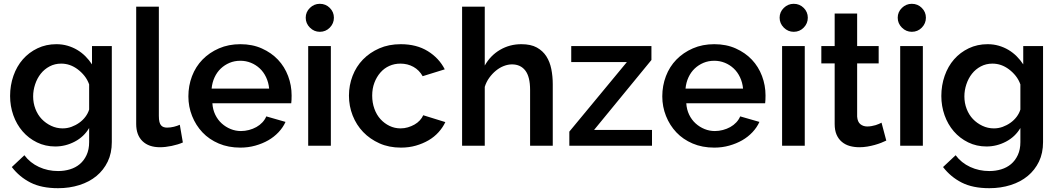

<svg xmlns="http://www.w3.org/2000/svg" viewBox="-20 -765 5560 1008"><path d="M270 4Q218 4 174 -17.5Q130 -39 98.5 -75.5Q67 -112 50 -160Q33 -208 33 -261Q33 -317 50.5 -367Q68 -417 100 -453.5Q132 -490 177 -511.5Q222 -533 276 -533Q307 -533 334.5 -525Q362 -517 385.5 -503Q409 -489 428.5 -469.5Q448 -450 463 -427V-523H567V-19Q567 39 545.5 83.5Q524 128 486.5 159Q449 190 397 206.5Q345 223 285 223Q198 223 140 193.5Q82 164 42 112L108 50Q138 90 184.5 111.5Q231 133 285 133Q318 133 347.5 124Q377 115 399 96.5Q421 78 434.5 49Q448 20 448 -19V-93Q421 -47 372.5 -21.5Q324 4 270 4ZM309 -91Q333 -91 355 -99Q377 -107 396 -120.5Q415 -134 428.5 -152Q442 -170 448 -190V-322Q439 -347 423.5 -366.5Q408 -386 388 -401Q368 -416 346.5 -423.5Q325 -431 301 -431Q268 -431 240.5 -416.5Q213 -402 194 -378Q175 -354 164.5 -322.5Q154 -291 154 -259Q154 -224 166 -193Q178 -162 199 -140Q220 -118 248.5 -104.5Q277 -91 309 -91Z M695 -730H814V-157Q814 -137 817 -125Q820 -113 826 -106.5Q832 -100 840 -97.5Q848 -95 857 -95Q875 -95 893 -99.5Q911 -104 924 -110L940 -17Q915 -6 881.5 1Q848 8 820 8Q761 8 728 -24Q695 -56 695 -114Z M1242 10Q1179 10 1128.5 -11.5Q1078 -33 1043 -70Q1008 -107 988.5 -156Q969 -205 969 -259Q969 -315 988 -365Q1007 -415 1043 -452Q1079 -489 1129.5 -511Q1180 -533 1242 -533Q1305 -533 1355 -510.5Q1405 -488 1439.5 -451.5Q1474 -415 1492.5 -366Q1511 -317 1511 -264Q1511 -252 1510.5 -241Q1510 -230 1509 -223H1095Q1097 -190 1110 -163Q1123 -136 1144 -117Q1165 -98 1191 -87.5Q1217 -77 1245 -77Q1266 -77 1287 -82.5Q1308 -88 1326 -98Q1344 -108 1357.5 -122.5Q1371 -137 1378 -154L1479 -125Q1466 -96 1442.5 -71Q1419 -46 1388.5 -28.5Q1358 -11 1320.5 -0.5Q1283 10 1242 10ZM1393 -300Q1390 -332 1377 -359.5Q1364 -387 1343.5 -406Q1323 -425 1297 -435.5Q1271 -446 1242 -446Q1211 -446 1185 -435Q1159 -424 1139 -405Q1119 -386 1106.5 -359Q1094 -332 1091 -300Z M1598 0V-523H1717V0ZM1585 -672Q1585 -702 1607 -723.5Q1629 -745 1659 -745Q1690 -745 1711.5 -723.5Q1733 -702 1733 -672Q1733 -642 1711.5 -620Q1690 -598 1659 -598Q1629 -598 1607 -620Q1585 -642 1585 -672Z M2085 10Q2022 10 1972 -12.5Q1922 -35 1886.5 -72Q1851 -109 1831.5 -158.5Q1812 -208 1812 -263Q1812 -317 1831 -366.5Q1850 -416 1885.5 -452.5Q1921 -489 1971 -511Q2021 -533 2084 -533Q2167 -533 2226 -496.5Q2285 -460 2315 -401L2199 -365Q2181 -397 2150.5 -414Q2120 -431 2082 -431Q2051 -431 2024 -419Q1997 -407 1977 -384Q1957 -361 1945.5 -330.5Q1934 -300 1934 -263Q1934 -226 1945.5 -194Q1957 -162 1977.5 -139.5Q1998 -117 2025 -104Q2052 -91 2083 -91Q2103 -91 2121.5 -96.5Q2140 -102 2156 -111Q2172 -120 2184 -133Q2196 -146 2202 -160L2318 -124Q2305 -96 2282.5 -71Q2260 -46 2230 -28.5Q2200 -11 2163.5 -0.5Q2127 10 2085 10Z M2882 0H2763V-293Q2763 -362 2738 -394.5Q2713 -427 2668 -427Q2647 -427 2625 -418.5Q2603 -410 2583.5 -394Q2564 -378 2548.5 -356.5Q2533 -335 2525 -309V0H2406V-730H2525V-421Q2555 -474 2605.5 -503.5Q2656 -533 2717 -533Q2767 -533 2798.5 -515.5Q2830 -498 2848.5 -469Q2867 -440 2874.5 -402Q2882 -364 2882 -323Z M2969 -74 3271 -439H2979V-523H3400V-450L3099 -83H3403V0H2969Z M3730 10Q3667 10 3616.5 -11.5Q3566 -33 3531 -70Q3496 -107 3476.5 -156Q3457 -205 3457 -259Q3457 -315 3476 -365Q3495 -415 3531 -452Q3567 -489 3617.5 -511Q3668 -533 3730 -533Q3793 -533 3843 -510.5Q3893 -488 3927.5 -451.5Q3962 -415 3980.5 -366Q3999 -317 3999 -264Q3999 -252 3998.5 -241Q3998 -230 3997 -223H3583Q3585 -190 3598 -163Q3611 -136 3632 -117Q3653 -98 3679 -87.5Q3705 -77 3733 -77Q3754 -77 3775 -82.5Q3796 -88 3814 -98Q3832 -108 3845.5 -122.5Q3859 -137 3866 -154L3967 -125Q3954 -96 3930.5 -71Q3907 -46 3876.5 -28.5Q3846 -11 3808.5 -0.5Q3771 10 3730 10ZM3881 -300Q3878 -332 3865 -359.5Q3852 -387 3831.5 -406Q3811 -425 3785 -435.5Q3759 -446 3730 -446Q3699 -446 3673 -435Q3647 -424 3627 -405Q3607 -386 3594.5 -359Q3582 -332 3579 -300Z M4086 0V-523H4205V0ZM4073 -672Q4073 -702 4095 -723.5Q4117 -745 4147 -745Q4178 -745 4199.5 -723.5Q4221 -702 4221 -672Q4221 -642 4199.5 -620Q4178 -598 4147 -598Q4117 -598 4095 -620Q4073 -642 4073 -672Z M4633 -27Q4621 -21 4605.5 -15Q4590 -9 4572 -4Q4554 1 4533.5 4.5Q4513 8 4492 8Q4465 8 4441.5 1.5Q4418 -5 4400 -20Q4382 -35 4372 -58Q4362 -81 4362 -114V-432H4292V-523H4362V-694H4480V-523H4593V-432H4480V-153Q4482 -125 4497 -113Q4512 -101 4533 -101Q4544 -101 4555.5 -103Q4567 -105 4577 -108Q4587 -111 4594.5 -114.5Q4602 -118 4608 -121Z M4706 0V-523H4825V0ZM4693 -672Q4693 -702 4715 -723.5Q4737 -745 4767 -745Q4798 -745 4819.5 -723.5Q4841 -702 4841 -672Q4841 -642 4819.5 -620Q4798 -598 4767 -598Q4737 -598 4715 -620Q4693 -642 4693 -672Z M5159 4Q5107 4 5063 -17.5Q5019 -39 4987.5 -75.5Q4956 -112 4939 -160Q4922 -208 4922 -261Q4922 -317 4939.5 -367Q4957 -417 4989 -453.5Q5021 -490 5066 -511.5Q5111 -533 5165 -533Q5196 -533 5223.5 -525Q5251 -517 5274.5 -503Q5298 -489 5317.5 -469.5Q5337 -450 5352 -427V-523H5456V-19Q5456 39 5434.5 83.5Q5413 128 5375.5 159Q5338 190 5286 206.5Q5234 223 5174 223Q5087 223 5029 193.5Q4971 164 4931 112L4997 50Q5027 90 5073.5 111.5Q5120 133 5174 133Q5207 133 5236.5 124Q5266 115 5288 96.5Q5310 78 5323.5 49Q5337 20 5337 -19V-93Q5310 -47 5261.5 -21.5Q5213 4 5159 4ZM5198 -91Q5222 -91 5244 -99Q5266 -107 5285 -120.5Q5304 -134 5317.5 -152Q5331 -170 5337 -190V-322Q5328 -347 5312.5 -366.5Q5297 -386 5277 -401Q5257 -416 5235.5 -423.5Q5214 -431 5190 -431Q5157 -431 5129.5 -416.5Q5102 -402 5083 -378Q5064 -354 5053.5 -322.5Q5043 -291 5043 -259Q5043 -224 5055 -193Q5067 -162 5088 -140Q5109 -118 5137.5 -104.5Q5166 -91 5198 -91Z"/></svg>

Font: Rising Sun SemiBold
Style: Regular
Weight: 600
Designer: Matt McInerney, Pablo Impallari, Rodrigo Fuenzalida (Raleway font), Stephen Hutchings (Greek), Cristiano Sobral (main ch
Foundry: The Rising Sun Project Authors
Version: Version 4.327; ttfautohint (v1.8.4.7-5d5b-dirty)